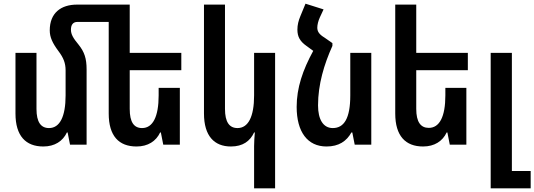

<svg xmlns="http://www.w3.org/2000/svg" viewBox="-20 -785 2900 1042"><path d="M450 -408C450 -468 438 -503 407 -542C377 -578 365 -599 365 -624C365 -650 376 -666 400 -666H570V-169C570 -47 625 10 721 10C783 10 827 -19 849 -66H853L866 0H956V-308H841V-267C841 -151 809 -90 751 -90C707 -90 684 -122 684 -194V-404H964V-498H684V-760H398C311 -760 250 -715 250 -620C250 -583 265 -551 297 -508C325 -471 336 -442 336 -403V-267C336 -151 304 -90 246 -90C202 -90 178 -122 178 -194V-498H64V-169C64 -47 120 10 215 10C277 10 321 -19 343 -66H347L360 0H450Z M1473 237V-498H1359V-267C1359 -151 1327 -90 1269 -90C1225 -90 1201 -122 1201 -194V-760H1087V-169C1087 -47 1143 10 1233 10C1298 10 1337 -19 1359 -66H1363C1361 -41 1359 -16 1359 8V237Z M1784 -551 1741 -581C1711 -599 1702 -615 1702 -635C1702 -651 1707 -671 1716 -691L1736 -734L1638 -765L1610 -697C1600 -673 1594 -650 1594 -624C1594 -585 1609 -560 1643 -536L1680 -509C1623 -405 1590 -308 1590 -205C1590 -69 1649 10 1752 10C1819 10 1861 -19 1887 -66H1892L1905 0H1995V-498H1881V-267C1881 -142 1847 -90 1786 -90C1734 -90 1706 -137 1706 -213C1706 -327 1739 -436 1784 -536Z M2511 -308H2397V-267C2397 -151 2365 -91 2307 -91C2263 -91 2239 -123 2239 -194V-404H2519V-498H2239V-760H2125V-169C2125 -47 2181 10 2276 10C2338 10 2382 -19 2404 -66H2408L2421 0H2511Z M2643 237H2860V143H2758V-498H2643Z"/></svg>

Font: Noto Sans Armenian Condensed SemiBold
Style: Regular
Weight: 600
Width: 3
Designer: Monotype Design Team
Foundry: Monotype Imaging Inc.
Version: Version 2.008